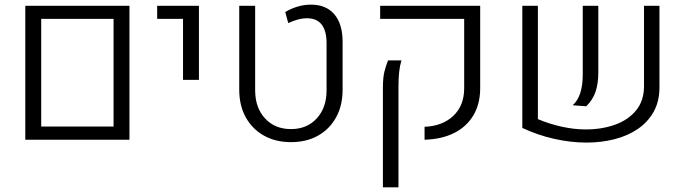

<svg xmlns="http://www.w3.org/2000/svg" viewBox="-20 -596 2923 819"><path d="M87.9 0V-571.3H532.2V0ZM155.8 -56.2H464.4V-515.6H155.8Z M760.7 -255.4V-515.6H650.4V-571.3H828.6V-255.4Z M1221.2 10.3Q1155.3 10.3 1105.7 -17.6Q1056.2 -45.4 1028.3 -95.7Q1000.5 -146 1000.5 -212.9V-571.3H1068.4V-210.4Q1068.4 -136.7 1110.4 -91.1Q1152.3 -45.4 1221.2 -45.4Q1289.6 -45.4 1331.3 -91.1Q1373 -136.7 1373 -210.4V-412.1Q1373 -464.4 1352.1 -491.2Q1331.1 -518.1 1290 -518.1Q1270 -518.1 1250.5 -512.7Q1231 -507.3 1209.5 -497.6L1196.8 -544.9Q1222.7 -560.1 1250.2 -568.1Q1277.8 -576.2 1306.6 -576.2Q1371.1 -576.2 1406.2 -534.9Q1441.4 -493.7 1441.4 -417.5V-212.9Q1441.4 -146 1413.8 -95.7Q1386.2 -45.4 1336.9 -17.6Q1287.6 10.3 1221.2 10.3Z M1791 0V-55.2Q1867.2 -58.1 1913.6 -101.8Q1960 -145.5 1960 -219.2V-515.6H1601.6V-571.3H2028.3V-220.2Q2028.3 -152.8 1999.3 -104Q1970.2 -55.2 1917 -28.6Q1863.8 -2 1791 0ZM1613.3 203.1V-219.7Q1613.3 -265.1 1619.9 -291Q1626.5 -316.9 1635.3 -338.4H1692.4Q1685.5 -315.4 1682.6 -288.6Q1679.7 -261.7 1679.7 -221.2V203.1Z M2274.4 -571.3V-87.9Q2322.8 -67.4 2375.7 -55.7Q2428.7 -43.9 2478 -43.9Q2547.4 -43.9 2603.8 -64.2Q2660.2 -84.5 2693.6 -125.5Q2727.1 -166.5 2727.1 -228.5V-571.3H2793V-223.6Q2793 -163.6 2768.3 -119.4Q2743.7 -75.2 2700.7 -45.9Q2657.7 -16.6 2601.3 -2.2Q2544.9 12.2 2481.4 12.2Q2415 12.2 2344.2 -3.7Q2273.4 -19.5 2208 -50.3V-571.3ZM2422.9 -147Q2444.8 -166.5 2455.3 -199.5Q2465.8 -232.4 2465.8 -277.8V-571.3H2532.2V-288.1Q2532.2 -239.3 2520.3 -204.3Q2508.3 -169.4 2480.5 -142.6Z"/></svg>

Font: Heebo Light
Style: Regular
Weight: 300
Designer: Oded Ezer
Foundry: Ezer Type House
Version: Version 3.100